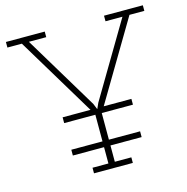

<svg xmlns="http://www.w3.org/2000/svg" viewBox="-104 -799 873 898"><g transform="rotate(-15 333.0 -350.0)"><path d="M242 0H430V-27H350V-106H501V-134H350V-263H501V-291H367L594 -673H666V-700H478V-673H560L347 -314L335 -287H334L323 -314L107 -673H191V-700H3V-673H73L303 -291H168V-263H319V-134H168V-106H319V-27H242Z"/></g></svg>

Font: Josefin Slab Thin Light
Style: Regular
Weight: 300
Version: Version 2.000